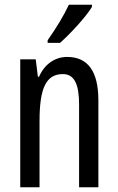

<svg xmlns="http://www.w3.org/2000/svg" viewBox="-20 -786 496 806"><path d="M366 -757V-766H269C248 -721 218 -671 180 -617V-606H232C273 -642 341 -715 366 -757ZM262 -547C211 -547 167 -517 144 -464H139L130 -537H65V0H146V-279C146 -417 174 -475 244 -475C292 -475 312 -432 312 -348V0H393V-364C393 -488 348 -547 262 -547Z"/></svg>

Font: Noto Sans Thai Looped ExtraCondensed
Style: Regular
Weight: 400
Width: 2
Designer: Sasikarn Vongin, Ben Mitchell
Foundry: The Fontpad Ltd
Version: Version 1.001